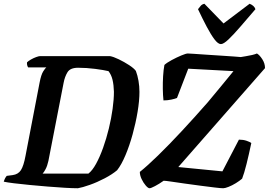

<svg xmlns="http://www.w3.org/2000/svg" viewBox="-31 -1003 1432 1023"><path d="M384 0Q357 0 314.5 -2.5Q272 -5 223 -9Q174 -13 127 -17.5Q80 -22 43.5 -26.5Q7 -31 -11 -35Q-5 -55 5 -66L36 -70Q66 -74 80.5 -96.5Q95 -119 105 -173L180 -563Q188 -605 199.5 -623Q211 -641 216 -644H119Q116 -648 114 -655Q112 -662 113 -671Q120 -678 134 -686Q148 -694 162 -699Q176 -704 182 -704H555Q573 -701 602 -687Q631 -673 657 -656Q683 -639 693 -625Q702 -601 707 -572Q712 -543 712 -513Q712 -466 702 -406.5Q692 -347 675.5 -287Q659 -227 637.5 -176Q616 -125 593 -96Q567 -74 527 -53Q487 -32 447.5 -18Q408 -4 384 0ZM196 -78H440Q461 -94 481 -130.5Q501 -167 518.5 -216Q536 -265 549 -318.5Q562 -372 569 -423Q576 -474 576 -514Q575 -551 568.5 -578Q562 -605 547 -624Q522 -630 476 -636Q430 -642 385 -642Q343 -642 328.5 -618Q314 -594 308 -562L227 -146Q221 -119 212 -102Q203 -85 196 -78ZM766 0Q758 0 745.5 -14.5Q733 -29 723.5 -49Q714 -69 714 -87Q754 -119 811.5 -175Q869 -231 937 -304Q1005 -377 1076 -458Q1110 -498 1146.5 -543Q1183 -588 1213 -624L972 -637L912 -481Q903 -477 882.5 -472.5Q862 -468 840 -468Q837 -495 836.5 -529Q836 -563 838 -597Q840 -631 845 -657Q858 -669 884 -683Q910 -697 935 -707.5Q960 -718 970 -718Q977 -718 1005 -716Q1033 -714 1071 -711.5Q1109 -709 1147.5 -706.5Q1186 -704 1214.5 -702Q1243 -700 1252 -699Q1262 -701 1279 -703.5Q1296 -706 1312.5 -710Q1329 -714 1338 -718Q1352 -710 1366.5 -687.5Q1381 -665 1381 -640L919 -113L1154 -90L1242 -259Q1265 -259 1282.5 -253Q1300 -247 1308 -241Q1295 -179 1282.5 -129Q1270 -79 1259 -51Q1245 -39 1225.5 -27Q1206 -15 1187 -7.5Q1168 0 1158 0Q1146 0 1113 -4Q1080 -8 1037.5 -13.5Q995 -19 953 -25Q911 -31 880.5 -35.5Q850 -40 841 -40Q817 -23 795 -11.5Q773 0 766 0ZM1146 -768Q1131 -768 1112 -793Q1093 -818 1070.5 -860.5Q1048 -903 1024 -954Q1032 -964 1038.5 -972Q1045 -980 1058 -983L1160 -878L1299 -983Q1324 -973 1330 -954Q1286 -903 1249.5 -860.5Q1213 -818 1186.5 -793Q1160 -768 1146 -768Z"/></svg>

Font: Texturina
Style: Bold Italic
Weight: 700
Italic angle: -11°
Designer: Guillermo Torres Carreño
Foundry: Omnibus-Type
Version: Version 1.002; ttfautohint (v1.8.3)